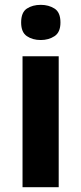

<svg xmlns="http://www.w3.org/2000/svg" viewBox="-20 -781 339 801"><path d="M224.9 -546.4V0H74V-546.4ZM150.1 -760.8Q182.9 -760.8 207.6 -745.2Q232.2 -729.5 232.2 -687.1Q232.2 -646.3 207.6 -630.2Q182.9 -614 150.1 -614Q115.9 -614 92.1 -630.2Q68.2 -646.3 68.2 -687.1Q68.2 -729.5 92.1 -745.2Q115.9 -760.8 150.1 -760.8Z"/></svg>

Font: Noto Sans Khmer
Style: Regular
Weight: 400
Designer: Danh Hong and the Monotype Design Team
Foundry: Monotype Imaging Inc.
Version: Version 2.003